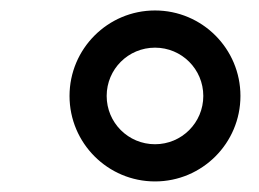

<svg xmlns="http://www.w3.org/2000/svg" viewBox="-20 -753 495 367"><path d="M276.3 -406.2C366.5 -406.2 439.6 -479.4 439.6 -569.6C439.6 -659.8 366.5 -733 276.3 -733C186.1 -733 112.9 -659.8 112.9 -569.6C112.9 -479.4 186.1 -406.2 276.3 -406.2ZM276.3 -477.3C225.1 -477.3 183.9 -518.5 183.9 -569.6C183.9 -620.7 225.1 -661.9 276.3 -661.9C327.4 -661.9 368.6 -620.7 368.6 -569.6C368.6 -518.5 327.4 -477.3 276.3 -477.3Z"/></svg>

Font: TID UI
Style: Italic
Weight: 400
Italic angle: -9.39999°
Designer: The TID Project Authors
Foundry: Bakken & Bæck
Version: Version 1.001;hotconv 1.0.109;makeotfexe 2.5.65596